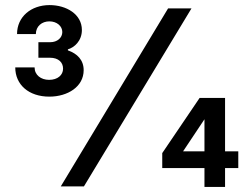

<svg xmlns="http://www.w3.org/2000/svg" viewBox="-20 -733 957 755"><path d="M174 -353C246 -353 309 -392 309 -457C309 -497 284 -522 247 -535V-539C272 -546 302 -572 302 -615C302 -677 241 -713 175 -713C102 -713 47 -667 47 -599H121C121 -630 145 -649 174 -649C204 -649 225 -630 225 -607C225 -585 206 -567 177 -567H131V-506H176C211 -506 228 -487 228 -463C228 -438 207 -419 173 -419C141 -419 116 -438 116 -468H40C40 -400 93 -353 174 -353ZM310 0 733 -700H641L219 0ZM865 2V-72H917V-138H865V-348H765L618 -131V-72H784V2ZM700 -138 784 -264V-138Z"/></svg>

Font: Be Vietnam Pro
Style: Regular
Weight: 400
Designer: Lam Bao, Tony Le, Vietanh Nguyen
Foundry: Yellow Type Foundry
Version: Version 1.002